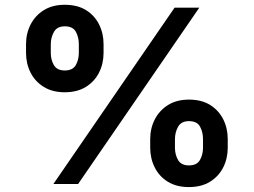

<svg xmlns="http://www.w3.org/2000/svg" viewBox="-20 -759 1047 792"><path d="M247.1 -378.4Q196.3 -378.4 160.4 -400.6Q124.5 -422.9 106 -459.7Q87.4 -496.6 87.4 -541V-576.7Q87.4 -621.1 106.4 -658.2Q125.5 -695.3 161.1 -717.3Q196.8 -739.3 247.1 -739.3Q299.3 -739.3 334.7 -717.3Q370.1 -695.3 388.7 -658.2Q407.2 -621.1 407.2 -576.7V-541Q407.2 -496.1 388.4 -459.2Q369.6 -422.4 334 -400.4Q298.3 -378.4 247.1 -378.4ZM247.1 -468.3Q279.8 -468.3 292.5 -490.2Q305.2 -512.2 305.2 -541V-576.7Q305.2 -605 293 -627.7Q280.8 -650.4 247.1 -650.4Q215.3 -650.4 202.4 -627.2Q189.5 -604 189.5 -576.7V-541Q189.5 -512.2 202.4 -490.2Q215.3 -468.3 247.1 -468.3ZM759.3 12.7Q708 12.7 672.4 -9.3Q636.7 -31.2 618.2 -68.4Q599.6 -105.5 599.6 -149.9V-185.1Q599.6 -230 618.7 -266.8Q637.7 -303.7 673.3 -325.9Q709 -348.1 759.3 -348.1Q811.5 -348.1 846.9 -325.9Q882.3 -303.7 900.9 -266.8Q919.4 -230 919.4 -185.1V-149.9Q919.4 -105 900.6 -68.1Q881.8 -31.2 846.2 -9.3Q810.5 12.7 759.3 12.7ZM759.3 -76.7Q792 -76.7 804.7 -98.9Q817.4 -121.1 817.4 -149.9V-185.1Q817.4 -213.9 805.2 -236.6Q793 -259.3 759.3 -259.3Q727.5 -259.3 714.6 -236.1Q701.7 -212.9 701.7 -185.1V-149.9Q701.7 -121.1 714.6 -98.9Q727.5 -76.7 759.3 -76.7ZM200.2 0 700.2 -727.5H802.2L302.2 0Z"/></svg>

Font: Inter 16pt
Style: Bold
Weight: 700
Version: Version 4.001;git-66647c0bb